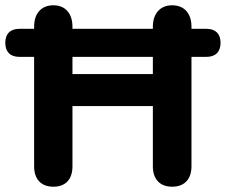

<svg xmlns="http://www.w3.org/2000/svg" viewBox="-65 -698 854 726"><path d="M137 8C184 8 209 -21 209 -69V-297H513V-69C513 -21 539 8 586 8C633 8 659 -21 659 -69V-483H716C750 -483 769 -502 769 -536C769 -570 750 -589 716 -589H659V-597C659 -646 633 -678 586 -678C540 -678 513 -646 513 -597V-589H209V-597C209 -646 183 -678 137 -678C90 -678 64 -646 64 -597V-589H8C-26 -589 -45 -570 -45 -536C-45 -502 -26 -483 8 -483H64V-69C64 -21 90 8 137 8ZM209 -418V-483H513V-418Z"/></svg>

Font: SN Pro
Style: Bold
Weight: 700
Designer: Tobias Whetton
Foundry: Supernotes
Version: Version 1.003;Glyphs 3.3 (3324)